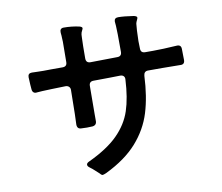

<svg xmlns="http://www.w3.org/2000/svg" viewBox="-86 -880 1171 1015"><g transform="rotate(-10 500.0 -372.5)"><path d="M913 -552Q914 -533 914 -493Q914 -468 889 -470Q852 -471 794 -471H717Q695 -471 693 -447Q688 -336 662 -251.5Q636 -167 574.5 -97.5Q513 -28 406 24Q390 31 385 31Q379 31 366 16Q362 13 350 1.5Q338 -10 324 -20Q313 -28 313 -36Q313 -45 326 -51Q429 -99 485 -155Q541 -211 563.5 -279Q586 -347 591 -445Q592 -457 585.5 -463.5Q579 -470 567 -470Q551 -469 515 -469L424 -468Q400 -468 400 -444Q399 -376 399 -297V-258Q400 -234 377 -231L347 -230L317 -231Q294 -231 294 -256L296 -312L298 -441Q298 -452 291 -458.5Q284 -465 273 -465L199 -463Q136 -461 119 -459Q108 -457 101 -462.5Q94 -468 93 -480Q93 -489 91 -505Q89 -533 89 -546Q89 -567 110 -567Q133 -567 144 -566Q153 -566 173.5 -565.5Q194 -565 214 -566H275Q299 -566 299 -590Q300 -641 300 -699Q299 -707 299 -719Q299 -731 297 -747Q295 -772 317 -772Q360 -772 400 -763Q415 -759 415 -752Q415 -748 411 -741Q407 -734 406 -730Q403 -721 403 -707Q401 -663 401 -592Q401 -567 425 -567Q471 -567 569 -569Q593 -569 593 -593Q593 -711 591 -733Q591 -739 590 -744.5Q589 -750 589 -756Q589 -776 610 -776Q641 -776 693 -768Q710 -764 710 -757Q710 -752 705.5 -743.5Q701 -735 699 -726L696 -689Q694 -651 694 -633L695 -593Q695 -569 719 -569H761Q811 -569 888 -574Q913 -576 913 -552Z"/></g></svg>

Font: Shippori Gothic B2 Bold
Style: Regular
Weight: 700
Designer: FONTDASU
Foundry: FONTDASU / Google Inc. / but / Adobe
Version: Version 1.130